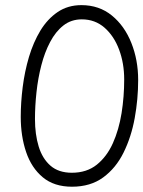

<svg xmlns="http://www.w3.org/2000/svg" viewBox="-20 -705 556 745"><path d="M60.5 -251.5Q60.5 -307.1 68.1 -367.4Q75.7 -427.7 92.5 -484.4Q109.4 -541 136.7 -586.2Q164.1 -631.3 203.6 -658.2Q243.2 -685.1 295.9 -685.1Q364.7 -685.1 414.1 -644.8Q463.4 -604.5 489.7 -538.3Q516.1 -472.2 516.1 -394.5Q516.1 -320.3 502.7 -246.8Q489.3 -173.3 459.5 -113Q429.7 -52.7 380.4 -16.6Q331.1 19.5 259.3 19.5Q189.9 19.5 146 -17.1Q102.1 -53.7 81.3 -115.2Q60.5 -176.8 60.5 -251.5ZM115.7 -243.2Q115.7 -183.6 130.1 -136.5Q144.5 -89.4 176 -62Q207.5 -34.7 258.8 -34.7Q316.4 -34.7 355.5 -65.9Q394.5 -97.2 418 -149.4Q441.4 -201.7 451.7 -265.9Q461.9 -330.1 461.9 -396.5Q461.9 -459.5 442.1 -512.5Q422.4 -565.4 385.5 -597.7Q348.6 -629.9 297.4 -629.9Q256.3 -629.9 226.1 -606.2Q195.8 -582.5 174.6 -542.2Q153.3 -502 140.4 -451.7Q127.4 -401.4 121.6 -347.4Q115.7 -293.5 115.7 -243.2Z"/></svg>

Font: Mikhak Light
Style: Regular
Weight: 300
Designer: Amin Abedi
Version: Version 3.3